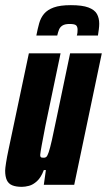

<svg xmlns="http://www.w3.org/2000/svg" viewBox="-23 -717 415 745"><path d="M62 8Q39 8 24.5 2Q10 -4 3.5 -18Q-3 -32 -3 -55Q-3 -63 0.5 -85.5Q4 -108 10 -136L89 -510H212L153 -228Q143 -176 138.5 -151.5Q134 -127 133 -116Q133 -111 134.5 -108.5Q136 -106 139.5 -105.5Q143 -105 148 -105Q153 -105 157 -108.5Q161 -112 166 -126.5Q171 -141 178.5 -174Q186 -207 198 -266L249 -510H372L265 0H147L155 -57H147Q136 -28 120.5 -14Q105 0 89.5 4Q74 8 62 8ZM118 -579Q123 -605 129 -626.5Q135 -648 148 -663.5Q161 -679 185.5 -688Q210 -697 252 -697Q296 -697 320 -688Q344 -679 353 -663Q362 -647 362 -625Q362 -615 360.5 -603.5Q359 -592 357 -579H275Q277 -585 277.5 -591Q278 -597 278 -602Q278 -613 272.5 -618.5Q267 -624 247 -624Q229 -624 219.5 -618Q210 -612 206 -602Q202 -592 199 -579Z"/></svg>

Font: Saira UltraCondensed Black
Style: Italic
Weight: 900
Width: 1
Italic angle: -12°
Designer: Hector Gatti with collaboration of the Omnibus-Type team
Foundry: Omnibus-Type
Version: Version 1.101